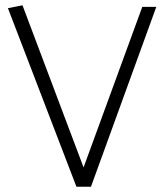

<svg xmlns="http://www.w3.org/2000/svg" viewBox="-20 -705 621 726"><path d="M65 -685 10 -674 269 1H324L571 -679H518L296 -72Z"/></svg>

Font: Catamaran Thin ExtraLight
Style: Regular
Weight: 250
Version: Version 2.000